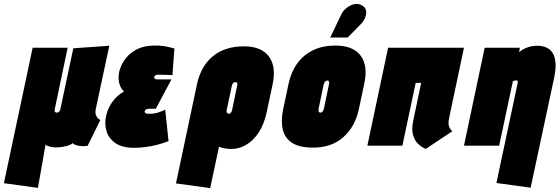

<svg xmlns="http://www.w3.org/2000/svg" viewBox="-21 -745 2862 982"><path d="M469 -188 538 -511 354 -498 288 -188Q287 -183 284.5 -178.5Q282 -174 278.5 -171.5Q275 -169 270 -169Q266 -169 262.5 -171Q259 -173 258.5 -176.5Q258 -180 259 -186L325 -501H146L-1 192L173 216L212 -6Q214 -2 220 0.5Q226 3 234 5Q242 7 249.5 8Q257 9 263 9Q282 9 299.5 6Q317 3 330.5 -1.5Q344 -6 350 -13Q357 -6 370 -2Q383 2 398.5 2.5Q414 3 427 1L492 -131Q490 -132 482.5 -137.5Q475 -143 470 -155.5Q465 -168 469 -188Z M861 -361 871 -497Q843 -505 817.5 -509Q792 -513 765 -512Q715 -511 680.5 -493.5Q646 -476 624.5 -449.5Q603 -423 593 -393Q586 -373 585.5 -351Q585 -329 592 -309.5Q599 -290 613 -277Q577 -257 553 -223Q529 -189 521 -149Q513 -110 524 -73.5Q535 -37 569.5 -13Q604 11 663 11Q694 11 724 7Q754 3 783 -4.5Q812 -12 841 -23L824 -184Q815 -180 806 -176Q797 -172 786.5 -169Q776 -166 764.5 -164.5Q753 -163 739 -163Q733 -163 728 -164.5Q723 -166 720.5 -169Q718 -172 719 -176Q720 -179 722 -181.5Q724 -184 727 -185.5Q730 -187 733.5 -188Q737 -189 741 -189H776L856 -339H783Q778 -339 774 -340.5Q770 -342 768.5 -345Q767 -348 768 -352Q769 -356 771.5 -358Q774 -360 778 -361.5Q782 -363 787 -363Q798 -363 809.5 -362.5Q821 -362 834 -362Q847 -362 861 -361Z M1343 -171 1373 -312Q1393 -404 1354.5 -456Q1316 -508 1226 -508Q1130 -508 1068 -457.5Q1006 -407 986 -312L879 193L1054 217L1099 6Q1105 8 1112 10Q1119 12 1127 13.5Q1135 15 1143.5 16Q1152 17 1161 17Q1202 17 1238.5 -4.5Q1275 -26 1302.5 -68Q1330 -110 1343 -171ZM1192 -307 1167 -187Q1166 -180 1163.5 -174.5Q1161 -169 1157.5 -166Q1154 -163 1150 -163Q1148 -163 1145.5 -164Q1143 -165 1141 -167Q1139 -169 1138 -172.5Q1137 -176 1138 -180L1165 -307Q1167 -313 1169 -317Q1171 -321 1174.5 -323Q1178 -325 1182 -325Q1187 -325 1189.5 -323Q1192 -321 1193 -317Q1194 -313 1192 -307Z M1814 -185 1842 -317Q1862 -409 1823.5 -460.5Q1785 -512 1694 -512Q1630 -512 1581 -488.5Q1532 -465 1500 -421.5Q1468 -378 1455 -317L1427 -185Q1415 -126 1425.5 -82Q1436 -38 1473.5 -14Q1511 10 1580 10Q1675 10 1735 -43.5Q1795 -97 1814 -185ZM1661 -311 1636 -191Q1635 -185 1632.5 -180Q1630 -175 1626.5 -172Q1623 -169 1618 -169Q1613 -169 1610.5 -172Q1608 -175 1608 -180Q1608 -185 1609 -191L1634 -311Q1636 -318 1638.5 -323Q1641 -328 1645 -330.5Q1649 -333 1653 -333Q1658 -333 1660 -330.5Q1662 -328 1662.5 -323Q1663 -318 1661 -311ZM1823 -620Q1837 -634 1845.5 -652.5Q1854 -671 1851.5 -689Q1849 -707 1831 -717Q1811 -729 1789.5 -723.5Q1768 -718 1750 -703Q1732 -688 1724 -670L1668 -553H1757Z M2276 -141 2352 -501H1964L1858 0H2037L2105 -321H2133L2093 -130Q2083 -84 2091.5 -55Q2100 -26 2116 -10.5Q2132 5 2145 11Q2158 17 2156 17L2293 -74Q2282 -82 2276 -97.5Q2270 -113 2276 -141Z M2627 -322 2518 191 2693 215 2813 -346Q2821 -385 2820.5 -413Q2820 -441 2812.5 -460Q2805 -479 2792 -490Q2779 -501 2763 -506Q2747 -511 2729 -511Q2704 -511 2685.5 -505.5Q2667 -500 2654.5 -492.5Q2642 -485 2634 -478L2638 -501H2458L2352 0H2532L2602 -329Q2605 -331 2608 -332Q2611 -333 2614 -333.5Q2617 -334 2619 -334Q2622 -334 2623.5 -333Q2625 -332 2626 -330.5Q2627 -329 2627.5 -327Q2628 -325 2627 -322Z"/></svg>

Font: Advent Pro Black
Style: Italic
Weight: 900
Italic angle: -12°
Version: Version 3.000